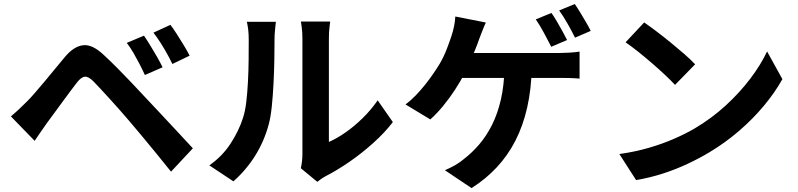

<svg xmlns="http://www.w3.org/2000/svg" viewBox="-20 -874 4040 972"><path d="M708.9 -693.4Q723 -673 740.6 -644.2Q758.2 -615.4 775.1 -586.1Q791.9 -556.7 803.1 -533.3L713.5 -494.3Q698.8 -526.3 684.6 -553.4Q670.5 -580.6 655.6 -606.2Q640.7 -631.8 621.8 -657ZM842.8 -748.2Q857.9 -728.5 875.9 -700.3Q893.9 -672 911.4 -643.3Q928.8 -614.7 940 -592.2L852.7 -550.1Q837.3 -582.1 822.2 -608.4Q807.2 -634.8 791.4 -659.5Q775.6 -684.2 756.7 -708.7ZM35.1 -284.9Q57.6 -303.6 76 -320.9Q94.5 -338.2 117.5 -361.2Q135 -378.6 156.9 -404.1Q178.9 -429.5 204.7 -460.2Q230.5 -490.9 257.2 -523.6Q283.9 -556.3 309.6 -586.8Q354 -639.5 401 -645Q447.9 -650.5 506 -595.2Q540 -564 575.6 -527.8Q611.1 -491.7 645.6 -455.7Q680.1 -419.7 709.6 -387.4Q743.6 -351.6 786.3 -305.8Q829 -260 873.7 -212.2Q918.3 -164.5 956.3 -123.2L845.9 -5Q812.8 -46.9 775 -92.7Q737.3 -138.5 701.1 -182.3Q664.9 -226.2 635.4 -260.3Q613.6 -286.4 587.3 -315.8Q560.9 -345.2 535.2 -373.9Q509.4 -402.6 487.4 -425.9Q465.4 -449.2 452.1 -463Q427.5 -487.2 409.6 -485.8Q391.8 -484.4 370.4 -457.2Q355.6 -438.4 336 -412.1Q316.4 -385.9 295.4 -357.1Q274.3 -328.4 254.5 -301.3Q234.7 -274.2 219.6 -253.9Q202.7 -230.4 185.6 -205.4Q168.5 -180.5 155.4 -161Z M1502.9 -22.3Q1506.4 -36.8 1508.7 -56.2Q1511 -75.5 1511 -95.7Q1511 -106.8 1511 -139.8Q1511 -172.9 1511 -219.9Q1511 -267 1511 -321.7Q1511 -376.5 1511 -432.1Q1511 -487.8 1511 -537.2Q1511 -586.5 1511 -624.1Q1511 -661.7 1511 -678.7Q1511 -712.6 1507.3 -737.6Q1503.5 -762.7 1503.3 -764.9H1651.6Q1651.4 -762.7 1648.2 -737.2Q1645 -711.8 1645 -677.9Q1645 -660.9 1645 -627.5Q1645 -594 1645 -550.3Q1645 -506.5 1645 -457.7Q1645 -408.9 1645 -361.2Q1645 -313.6 1645 -271.5Q1645 -229.5 1645 -199Q1645 -168.6 1645 -155.3Q1686 -173.3 1730.1 -204.2Q1774.2 -235 1816.4 -276.4Q1858.6 -317.7 1892 -366.1L1968.8 -255.9Q1927.7 -202.2 1869.5 -150Q1811.3 -97.8 1748.9 -54.7Q1686.5 -11.7 1629.7 17.3Q1613.6 26 1603.6 33.6Q1593.6 41.2 1586.5 46.6ZM1039.7 -36.8Q1106 -83.2 1147.8 -147.9Q1189.6 -212.5 1209.9 -276.4Q1220.9 -308.7 1226.7 -357.1Q1232.4 -405.5 1235.3 -461Q1238.2 -516.5 1238.7 -571.4Q1239.2 -626.3 1239.2 -671.5Q1239.2 -701.9 1236.6 -723.5Q1234 -745.1 1229.7 -763.5H1376.7Q1376.5 -761.6 1374.8 -747.5Q1373.1 -733.4 1371.5 -713.6Q1369.8 -693.8 1369.8 -673.1Q1369.8 -628.6 1368.8 -570.4Q1367.8 -512.2 1364.7 -451.1Q1361.6 -390 1356 -335.3Q1350.3 -280.7 1340.1 -243Q1317.3 -158.4 1271.6 -85.5Q1225.9 -12.6 1161.6 44Z M2771.6 -808.4Q2784.6 -790.7 2799.2 -765.5Q2813.8 -740.3 2827.7 -715.3Q2841.5 -690.3 2850.9 -671.4L2770.7 -637.2Q2755.1 -667.9 2733.7 -707.6Q2712.4 -747.2 2692.4 -775.9ZM2889.8 -853.6Q2903 -834.8 2918.2 -809.5Q2933.4 -784.2 2947.8 -759.7Q2962.1 -735.2 2970.5 -717.6L2891.1 -683.3Q2875.6 -715 2853.4 -754Q2831.2 -793.1 2810.7 -821.1ZM2439.5 -760Q2430.8 -741.1 2422 -718.1Q2413.2 -695 2406.6 -678.4Q2398.3 -653.7 2385.6 -622.5Q2372.9 -591.4 2359.3 -560.3Q2345.7 -529.2 2332.3 -503.1Q2312.5 -464.3 2284.3 -421Q2256.2 -377.7 2223.8 -338.2Q2191.5 -298.7 2158.4 -269.4L2032.8 -345.4Q2059.8 -365.2 2084.5 -390.9Q2109.3 -416.7 2131.9 -444.9Q2154.4 -473.1 2173.1 -500.5Q2191.9 -527.9 2206.2 -551.4Q2226.4 -586.2 2240.7 -623.1Q2255 -660 2264.3 -688.2Q2273 -713.1 2278.5 -740.3Q2284 -767.4 2285 -790.4ZM2281.7 -605.6Q2300.3 -605.6 2335.4 -605.6Q2370.5 -605.6 2415.6 -605.6Q2460.6 -605.6 2510.2 -605.6Q2559.8 -605.6 2608.3 -605.6Q2656.7 -605.6 2698.7 -605.6Q2740.7 -605.6 2769.9 -605.6Q2799.1 -605.6 2810 -605.6Q2829.6 -605.6 2859.6 -607.3Q2889.6 -608.9 2914.1 -612.7V-476.1Q2885.7 -478.6 2856.4 -479.1Q2827 -479.6 2810 -479.6Q2797.3 -479.6 2759.5 -479.6Q2721.7 -479.6 2668.9 -479.6Q2616 -479.6 2556.5 -479.6Q2497 -479.6 2440.6 -479.6Q2384.2 -479.6 2339.3 -479.6Q2294.3 -479.6 2270.9 -479.6ZM2672.3 -533.3Q2669.9 -422.7 2649 -330.3Q2628.1 -237.9 2589.7 -162.6Q2551.2 -87.4 2495.2 -27.3Q2439.2 32.8 2367.1 78.2L2232.2 -12.3Q2259.1 -23.5 2284.2 -37.9Q2309.2 -52.3 2326.7 -67.5Q2369.5 -100.3 2406.3 -143.2Q2443.1 -186.2 2471.3 -242.7Q2499.5 -299.2 2516 -371Q2532.4 -442.8 2533.9 -533.5Z M3241.1 -760.4Q3267.3 -742.4 3302.3 -716Q3337.3 -689.6 3374.5 -659.3Q3411.6 -629 3444.7 -600.2Q3477.8 -571.4 3499.1 -548.5L3397.3 -444.3Q3377.8 -465.5 3347 -494.4Q3316.2 -523.4 3280.3 -554.4Q3244.4 -585.5 3209.4 -613.3Q3174.4 -641 3147 -659.8ZM3115.5 -94.2Q3194.4 -105.3 3263.1 -125.2Q3331.8 -145 3391.1 -170.8Q3450.4 -196.5 3498.8 -225Q3584.1 -275.7 3654.8 -340.7Q3725.5 -405.8 3778.7 -476.2Q3831.9 -546.6 3863.4 -613.5L3940.9 -473.3Q3903.1 -405.6 3847.4 -338.8Q3791.7 -271.9 3721.9 -211.7Q3652.2 -151.5 3571 -102.9Q3520.5 -72.5 3461.2 -44.7Q3402 -16.8 3336.4 4.4Q3270.7 25.7 3200.3 37.7Z"/></svg>

Font: Noto Sans HK Thin
Style: Regular
Weight: 100
Designer: Ryoko NISHIZUKA 西塚涼子 (kana, bopomofo & ideographs); Paul D. Hunt (Latin, Greek & Cyrillic); Sandoll Communications 산돌커뮤니
Foundry: Adobe
Version: Version 2.004-H2;hotconv 1.0.118;makeotfexe 2.5.65603